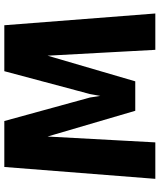

<svg xmlns="http://www.w3.org/2000/svg" viewBox="55 -795 740 890"><g transform="rotate(-90 425.0 -350.0)"><path d="M396.5 -93 434 -303 540 -700H628.5L630.5 -563L493 -93ZM41 0 96 -700H248L210 0ZM356.5 -93 218.5 -563 220.5 -700H309L418 -303L451 -93ZM639 0 601 -700H753L807.5 0Z"/></g></svg>

Font: Trispace Thin
Style: Bold
Weight: 700
Version: Version 1.210